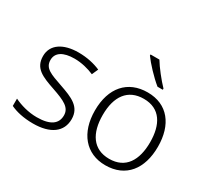

<svg xmlns="http://www.w3.org/2000/svg" viewBox="-150 -1006 1360 1256"><g transform="rotate(30 529.5 -378.0)"><path d="M423 -141C423 -235 348 -264 253 -297C161 -329 109 -345 109 -408C109 -464 158 -494 242 -494C295 -494 349 -480 390 -462L411 -509C365 -529 309 -542 245 -542C129 -542 54 -492 54 -406C54 -313 122 -287 221 -253C317 -220 367 -196 367 -137C367 -76 323 -38 218 -38C155 -38 93 -56 46 -79V-24C85 -5 143 10 217 10C348 10 423 -45 423 -141Z M725 -766H658V-758C687 -717 753 -646 803 -606H843V-615C805 -654 751 -722 725 -766ZM1002 -267C1002 -432 919 -542 767 -542C617 -542 526 -439 526 -267C526 -99 616 10 763 10C918 10 1002 -100 1002 -267ZM585 -267C585 -408 646 -493 766 -493C891 -493 943 -399 943 -267C943 -131 888 -39 764 -39C642 -39 585 -130 585 -267Z"/></g></svg>

Font: Noto Sans Gujarati UI Light
Style: Regular
Weight: 300
Designer: Jelle Bosma - Monotype Design Team, Universal Thirst
Foundry: Monotype Imaging Inc.
Version: Version 2.106